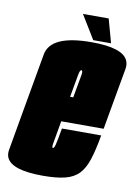

<svg xmlns="http://www.w3.org/2000/svg" viewBox="-115 -777 607 838"><g transform="rotate(10 188.5 -358.0)"><path d="M134 5Q-4.5 5 -27.5 -46.5Q-34 -61.5 -30.5 -81.5Q-15.5 -168 7.5 -298Q30.5 -428 46.2 -517Q62 -606 243 -606Q381 -606 404.5 -554Q412 -538 408.5 -517Q392.5 -428 370.5 -303Q365 -271 360 -243H172Q157 -160 154.5 -143.5Q151 -124.5 155.5 -122Q156 -122 156.5 -122Q162 -122 166.5 -140Q171 -158 180.5 -212.5H354.5Q343 -146.5 329.2 -104Q315.5 -61.5 292.8 -37.8Q270 -14 232 -4.5Q194 5 134 5ZM191.5 -355H205.5Q220 -435 223.5 -455.5Q227 -475 222 -477.5Q221.5 -478 220.5 -478Q213.5 -478 209.5 -455.5Q206.5 -438 191.5 -355ZM248 -616 184 -721H298L327 -616Z"/></g></svg>

Font: Anybody UltraCondensed Black
Style: Italic
Weight: 900
Width: 1
Italic angle: -10°
Designer: Tyler Finck
Foundry: Etcetera Type Company
Version: Version 1.010; ttfautohint (v1.8.3) -l 8 -r 50 -G 200 -x 14 